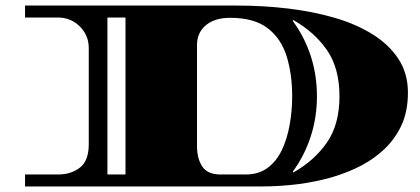

<svg xmlns="http://www.w3.org/2000/svg" viewBox="-20 -670 1509 690"><path d="M70 0V-43H190Q235 -43 267 -67.5Q299 -92 299 -152V-498Q299 -528 284.5 -552.5Q270 -577 245 -592Q220 -607 190 -607H70V-650H833Q925 -650 1014 -639.5Q1103 -629 1181 -606.5Q1259 -584 1318.5 -547Q1378 -510 1412 -458Q1446 -406 1446 -337Q1446 -267 1420.5 -215Q1395 -163 1352 -125.5Q1309 -88 1255 -63.5Q1201 -39 1142.5 -25Q1084 -11 1027.5 -5.5Q971 0 925 0ZM366 -43H431V-607H366ZM772 -43H863Q910 -43 942 -67Q974 -91 993 -131Q1012 -171 1021 -221.5Q1030 -272 1030 -324Q1030 -404 1010 -468Q990 -532 941.5 -569Q893 -606 807 -606Q752 -606 720 -579.5Q688 -553 688 -508V-145Q688 -100 707 -71.5Q726 -43 772 -43ZM1034 -50Q1110 -93 1155 -158Q1200 -223 1200 -324Q1200 -425 1155 -490Q1110 -555 1034 -598L1032 -595Q1074 -538 1096.5 -469.5Q1119 -401 1119 -324Q1119 -248 1096.5 -179Q1074 -110 1032 -53Z"/></svg>

Font: Diplomata
Style: Regular
Weight: 400
Designer: Eduardo Rodriguez Tunni
Foundry: Eduardo Rodriguez Tunni
Version: Version 1.002; ttfautohint (v1.8.4.7-5d5b);gftools[0.9.23]